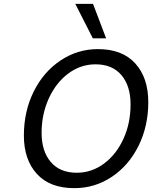

<svg xmlns="http://www.w3.org/2000/svg" viewBox="-20 -970 790 997"><path d="M104 -266Q104 -391 154.5 -493.5Q205 -596 293.5 -655.5Q382 -715 489 -715Q615 -715 682.5 -640.5Q750 -566 750 -440Q750 -315 699.5 -213Q649 -111 561 -52Q473 7 366 7Q239 7 171.5 -67Q104 -141 104 -266ZM658 -428Q658 -524 610.5 -580Q563 -636 476 -636Q399 -636 335 -588.5Q271 -541 233.5 -459Q196 -377 196 -280Q196 -185 243.5 -129Q291 -73 379 -73Q456 -73 520 -120.5Q584 -168 621 -249Q658 -330 658 -428ZM371 -950H463L531 -771H462Z"/></svg>

Font: Be Vietnam
Style: Italic
Weight: 400
Italic angle: -9.33299°
Designer: Gabriel Lam
Foundry: TypeRant
Version: Version 3.000